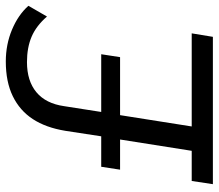

<svg xmlns="http://www.w3.org/2000/svg" viewBox="-66 -688 754 662"><g transform="rotate(-90 311.0 -357.0)"><path d="M7 0 18 -73H122L161 -320H57L67 -385H172L191 -509Q202 -576 231.5 -621Q261 -666 310.5 -690Q360 -714 430 -714Q489 -714 540 -692.5Q591 -671 622 -636L585 -572Q553 -609 515.5 -625Q478 -641 428 -641Q363 -641 324 -608.5Q285 -576 276 -513L256 -385H455L445 -320H245L206 -73H527L515 0Z"/></g></svg>

Font: Nunito Sans 10pt
Style: Italic
Weight: 400
Italic angle: -9°
Designer: Vernon Adams
Foundry: Vernon Adams
Version: Version 3.101;gftools[0.9.27]